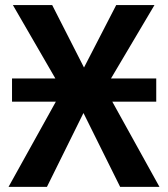

<svg xmlns="http://www.w3.org/2000/svg" viewBox="-20 -729 655 749"><path d="M30.3 -709.2H183.6L307.7 -465.6L433.3 -709.2H582.6L389.7 -383.6L602.1 0H448.7L305.6 -288.2L163.1 0H13.3L222.6 -376.9ZM26.9 -332.4V-423H589.5V-332.4Z"/></svg>

Font: Fira Code SemiBold
Style: Regular
Weight: 600
Designer: Carrois Corporate, Edenspiekermann AG, Nikita Prokopov
Foundry: Carrois Corporate, Edenspiekermann AG, Nikita Prokopov
Version: Version 6.002